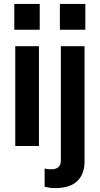

<svg xmlns="http://www.w3.org/2000/svg" viewBox="-20 -746 510 981"><path d="M58 0V-510H179V0ZM53 -594V-726H183V-594ZM262 215Q245 215 232 213Q219 211 208 208V115Q214 117 222.5 118Q231 119 241 119Q266 119 278.5 108Q291 97 291 74V-510H412V79Q412 143 375 179Q338 215 262 215ZM286 -594V-726H416V-594Z"/></svg>

Font: Instrument Sans SemiCondensed SemiBold
Style: Regular
Weight: 600
Width: 4
Designer: Rodrigo Fuenzalida
Foundry: fragTYPE
Version: Version 1.000;gftools[0.9.28]